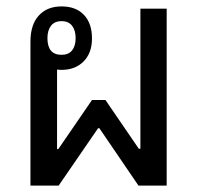

<svg xmlns="http://www.w3.org/2000/svg" viewBox="-20 -579 621 599"><path d="M75 -449Q75 -502 101 -530.5Q127 -559 172 -559Q217 -559 242 -532.5Q267 -506 267 -459Q267 -414 241 -387.5Q215 -361 172 -361Q165 -361 158 -362V-114H162L267 -267H309L413 -115H418V-552H500V0H412L290 -179H286L163 0H75ZM172 -408Q194 -408 205 -422Q216 -436 216 -460Q216 -484 205 -498.5Q194 -513 172 -513Q150 -513 139 -498.5Q128 -484 128 -460Q128 -408 172 -408Z"/></svg>

Font: Noto Sans Thai Looped SemiCond
Style: Regular
Weight: 400
Width: 4
Designer: Sasikarn Vongin, Ben Mitchell
Foundry: The Fontpad Ltd
Version: Version 1.001